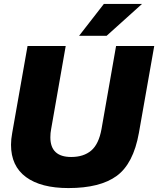

<svg xmlns="http://www.w3.org/2000/svg" viewBox="-20 -946 804 976"><path d="M328 10Q188 10 112 -46Q36 -102 36 -210Q36 -238 42 -270L120 -712H314L240 -290Q236 -270 236 -248Q236 -148 342 -148Q405 -148 443.5 -180.5Q482 -213 496 -290L570 -712H764L686 -270Q658 -114 573.5 -52Q489 10 328 10ZM522 -764H382L508 -926H702Z"/></svg>

Font: Creato Display Black
Style: Italic
Weight: 900
Italic angle: -10°
Version: Version 1.000